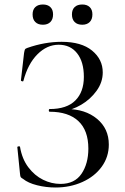

<svg xmlns="http://www.w3.org/2000/svg" viewBox="-20 -822 555 854"><path d="M373 -161Q373 -242 328.5 -283.5Q284 -325 201 -325Q197 -325 197 -331Q197 -337 201 -337Q277 -337 315 -375Q353 -413 353 -480Q353 -547 323 -585Q293 -623 241 -623Q189 -623 146.5 -580.5Q104 -538 84 -462Q84 -460 80 -460Q78 -460 75.5 -461.5Q73 -463 73 -464L87 -586Q89 -598 91 -602Q93 -606 102 -609Q179 -636 254 -636Q342 -636 389.5 -597Q437 -558 437 -500Q437 -456 409.5 -418Q382 -380 341 -356Q300 -332 263 -329L277 -337Q359 -337 411.5 -293.5Q464 -250 464 -179Q464 -124 432.5 -80.5Q401 -37 346.5 -12.5Q292 12 227 12Q185 12 145 2Q105 -8 83 -26Q74 -31 72 -34.5Q70 -38 69 -49L57 -168Q57 -170 62.5 -171Q68 -172 69 -169Q78 -115 106 -78Q134 -41 171.5 -22.5Q209 -4 249 -4Q312 -4 342.5 -49Q373 -94 373 -161ZM125 -758Q125 -779 137 -790.5Q149 -802 171 -802Q192 -802 204 -790.5Q216 -779 216 -758Q216 -736 204 -724Q192 -712 171 -712Q149 -712 137 -724Q125 -736 125 -758ZM300 -758Q300 -779 312 -790.5Q324 -802 346 -802Q367 -802 379 -790.5Q391 -779 391 -758Q391 -736 379 -724Q367 -712 346 -712Q324 -712 312 -724Q300 -736 300 -758Z"/></svg>

Font: Cormorant Garamond Medium
Style: Regular
Weight: 500
Designer: Christian Thalmann (Catharsis Fonts)
Foundry: Catharsis Fonts
Version: Version 4.000